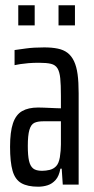

<svg xmlns="http://www.w3.org/2000/svg" viewBox="-20 -697 354 725"><path d="M124 8Q84 8 60.5 -5.5Q37 -19 27.5 -52Q18 -85 18 -143Q18 -199 29 -231.5Q40 -264 63.5 -277.5Q87 -291 124 -291Q134 -291 145.5 -290.5Q157 -290 169 -289.5Q181 -289 192 -288.5Q203 -288 210 -288V-335Q210 -377 207.5 -401.5Q205 -426 197 -439Q189 -452 172.5 -456Q156 -460 127 -460Q105 -460 87.5 -458.5Q70 -457 57 -455Q44 -453 35 -451V-508Q49 -510 78 -514Q107 -518 147 -518Q176 -518 198 -513.5Q220 -509 235 -497.5Q250 -486 259.5 -466Q269 -446 273 -416.5Q277 -387 277 -345V0H217L213 -60H208Q203 -32 190 -17.5Q177 -3 160 2.5Q143 8 124 8ZM139 -52Q153 -52 167.5 -55.5Q182 -59 192 -69.5Q202 -80 206 -103Q210 -129 210 -151.5Q210 -174 210 -202V-239H143Q122 -239 109.5 -233Q97 -227 91 -206.5Q85 -186 85 -146Q85 -110 89.5 -90Q94 -70 105 -61Q116 -52 139 -52ZM49 -601V-677H111V-601ZM201 -601V-677H263V-601Z"/></svg>

Font: Saira UltraCondensed Medium
Style: Regular
Weight: 500
Width: 1
Designer: Hector Gatti with collaboration of the Omnibus-Type team
Foundry: Omnibus-Type
Version: Version 1.101